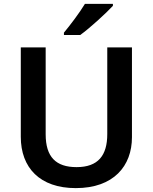

<svg xmlns="http://www.w3.org/2000/svg" viewBox="-20 -958 787 988"><path d="M561 -928V-938H417C390 -893 340 -827 309 -790V-778H393C442 -813 527 -891 561 -928ZM659 -252V-714H532V-268C532 -158 485 -98 374 -98C268 -98 215 -150 215 -267V-714H87V-254C87 -95 185 10 370 10C565 10 659 -104 659 -252Z"/></svg>

Font: Noto Sans Tai Tham SemiBold
Style: Regular
Weight: 600
Designer: Monotype Design Team 2013. Revised by David WIlliams 2020
Foundry: Monotype Imaging Inc.
Version: Version 2.002